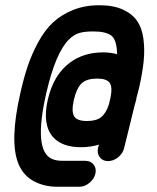

<svg xmlns="http://www.w3.org/2000/svg" viewBox="-20 -616 600 733"><path d="M402 -244Q410 -284 398.5 -300Q387 -316 350 -316Q312 -316 292.5 -298.5Q273 -281 262 -235Q252 -190 263 -172Q274 -154 312 -154Q348 -154 366.5 -169Q385 -184 396 -218ZM427 -409Q426 -464 405 -480Q384 -496 336 -496Q301 -496 281 -489.5Q261 -483 243 -465Q192 -414 157 -262Q106 -40 179 -9Q194 -2 222 -2H306Q326 -2 337.5 12.5Q349 27 344 47.5Q339 68 321 82.5Q303 97 283 97H199Q149 97 109.5 76Q70 55 51 11Q15 -75 58 -262Q71 -320 86.5 -365.5Q102 -411 126.5 -456Q151 -501 182 -530Q213 -559 258 -577.5Q303 -596 359 -596Q359 -596 359 -596Q413 -596 449 -579.5Q485 -563 503.5 -536Q522 -509 527.5 -468Q533 -427 528.5 -382.5Q524 -338 511 -281Q508 -271 506 -261Q502 -246 501 -243Q500 -237 500 -235Q497 -225 494 -214L454 -51Q449 -30 431 -15.5Q413 -1 392.5 -1Q372 -1 361 -15.5Q350 -30 354 -51Q354 -51 358 -64Q326 -54 289 -54Q217 -54 182 -93Q141 -141 162.5 -235.5Q184 -330 247 -377Q300 -416 373 -416Q403 -416 427 -409ZM370 -581ZM361 -568Z"/></svg>

Font: Brass Mono
Style: Bold Italic
Weight: 700
Italic angle: -13°
Monospace: yes
Version: Version 1.000; ttfautohint (v1.8.3) -l 8 -r 50 -G 200 -x 14 